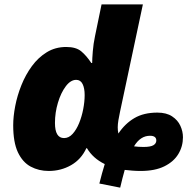

<svg xmlns="http://www.w3.org/2000/svg" viewBox="-20 -780 865 887"><path d="M535.2 86.9 439 67.9Q444.8 43.9 451.2 21.5Q457.5 -1 463.9 -22Q409.7 -48.3 381.8 -95.2H378.9Q355 -43.5 308.1 -16.8Q261.2 9.8 205.1 9.8Q159.2 9.8 121.8 -10.3Q84.5 -30.3 62.7 -76.4Q41 -122.6 41 -201.2Q41 -241.7 50.3 -290Q59.6 -338.4 78.9 -386.5Q98.1 -434.6 127.4 -474.6Q156.7 -514.6 196.3 -538.8Q235.8 -563 286.1 -563Q331.1 -563 355.2 -543Q379.4 -522.9 401.9 -488.8H405.8Q405.8 -507.3 408.7 -543Q411.6 -578.6 418.9 -612.8L449.2 -759.8H640.1L534.2 -262.2Q530.3 -244.6 527.1 -225.3Q523.9 -206.1 523.9 -191.9Q523.9 -176.3 526.9 -163.1Q557.6 -209 600.8 -234.4Q644 -259.8 707 -259.8Q749 -259.8 775.1 -242.4Q801.3 -225.1 813.2 -199Q825.2 -172.9 825.2 -146Q825.2 -103.5 803.7 -68.1Q782.2 -32.7 739 -11.5Q695.8 9.8 629.9 9.8Q609.9 9.8 591.6 8.3Q573.2 6.8 556.2 4.9Q550.8 22.9 545.7 43.7Q540.5 64.5 535.2 86.9ZM275.9 -142.1Q297.9 -142.1 315.4 -161.4Q333 -180.7 345.5 -211.2Q357.9 -241.7 364.5 -276.1Q371.1 -310.5 371.1 -340.8Q371.1 -372.6 361.6 -391.8Q352.1 -411.1 332 -411.1Q306.2 -411.1 283.7 -381.1Q261.2 -351.1 247.6 -305.4Q233.9 -259.8 233.9 -211.9Q233.9 -142.1 275.9 -142.1ZM643.1 -101.1Q675.3 -101.1 688.7 -109.1Q702.1 -117.2 702.1 -130.9Q702.1 -152.8 672.9 -152.8Q628.4 -152.8 599.1 -104Q618.2 -101.1 643.1 -101.1Z"/></svg>

Font: Open Sans ExtraBold
Style: Italic
Weight: 800
Italic angle: -12°
Designer: Monotype Design Team
Foundry: Monotype Imaging Inc.
Version: Version 3.000; ttfautohint (v1.8.4)